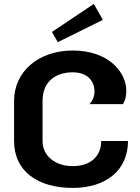

<svg xmlns="http://www.w3.org/2000/svg" viewBox="-20 -918 698 955"><path d="M491.7 -819.2 446.7 -898.3 238.3 -759.2 267.5 -708.3ZM341.7 -666.7C169.2 -666.7 50 -560 50 -416.7V-216.7C50 -65 169.2 16.7 341.7 16.7C510 16.7 616.7 -73.3 616.7 -216.7H483.3C483.3 -137.5 426.7 -91.7 341.7 -91.7C260.8 -91.7 191.7 -137.5 191.7 -216.7V-416.7C191.7 -512.5 256.7 -558.3 341.7 -558.3C414.2 -558.3 450 -515.8 450 -462.5C450 -440.8 442.5 -419.2 425 -400H591.7C604.2 -420.8 608.3 -443.3 608.3 -466.7C608.3 -558.3 520.8 -666.7 341.7 -666.7Z"/></svg>

Font: BoonHome
Style: Bold
Weight: 700
Designer: Sungsit Sawaiwan
Foundry: Sungsit Sawaiwan
Version: Version 0.2